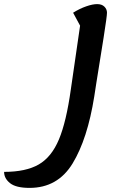

<svg xmlns="http://www.w3.org/2000/svg" viewBox="-156 -550 562 935"><path d="M365 -488Q365 -471 348.5 -366.5Q332 -262 313 -145L303 -80Q270 127 197.5 246Q125 365 -12 365Q-78 365 -107 342Q-136 319 -136 287Q-30 287 32.5 251Q95 215 131 129Q167 43 189 -115L234 -425L200 -488Q232 -508 263.5 -519Q295 -530 317 -530Q340 -530 352.5 -517.5Q365 -505 365 -488Z"/></svg>

Font: Lemonada
Style: Regular
Weight: 400
Designer: Mohamed Gaber (Arabic) Eduardo Tunni (Latin)
Foundry: Kief Type Foundry
Version: Version 3.006